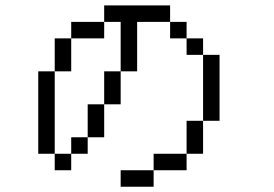

<svg xmlns="http://www.w3.org/2000/svg" viewBox="-20 -708 1040 728"><path d="M625 -625H500V-437.5H437.5V-625H375V-687.5H625ZM125 -437.5H187.5V-125H125ZM187.5 -125H250V-62.5H187.5ZM187.5 -562.5H250V-437.5H187.5ZM250 -187.5H312.5V-125H250ZM250 -625H375V-562.5H250ZM312.5 -312.5H375V-187.5H312.5ZM375 -437.5H437.5V-312.5H375ZM437.5 -62.5H562.5V0H437.5ZM562.5 -125H687.5V-62.5H562.5ZM625 -625H687.5V-562.5H625ZM687.5 -250H750V-125H687.5ZM687.5 -562.5H750V-500H687.5ZM750 -500H812.5V-250H750Z"/></svg>

Font: 寒蝉点阵体 16px
Style: Regular
Weight: 400
Designer: Designed by Warren2060
Foundry: ChillType
Version: Version 1.000